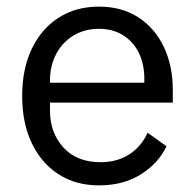

<svg xmlns="http://www.w3.org/2000/svg" viewBox="-20 -548 589 580"><path d="M279 12Q209 12 157 -21.5Q105 -55 76 -115.5Q47 -176 47 -258Q47 -340 76 -400.5Q105 -461 157 -494.5Q209 -528 279 -528Q348 -528 398 -495.5Q448 -463 475 -406Q502 -349 502 -276V-238H131V-214Q131 -147 171.5 -102.5Q212 -58 284 -58Q333 -58 369.5 -81Q406 -104 426 -147L483 -106Q458 -54 405 -21Q352 12 279 12ZM279 -461Q236 -461 202.5 -441Q169 -421 150 -385.5Q131 -350 131 -305V-298H416V-309Q416 -355 399 -389Q382 -423 351 -442Q320 -461 279 -461Z"/></svg>

Font: IBM Plex Sans Var
Style: Regular
Weight: 400
Designer: Mike Abbink, Paul van der Laan, Pieter van Rosmalen
Foundry: Bold Monday
Version: Version 3.000